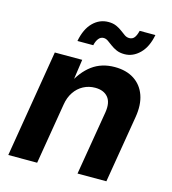

<svg xmlns="http://www.w3.org/2000/svg" viewBox="-112 -846 842 938"><g transform="rotate(15 309.5 -377.0)"><path d="M213.4 -308.1 162.1 0H16.1L106 -542.5H244.6L225.1 -406.2L213.4 -411.1Q246.1 -479 293.9 -514.4Q341.8 -549.8 408.2 -549.8Q466.8 -549.8 506.6 -523.9Q546.4 -498 563 -450.9Q579.6 -403.8 568.8 -339.8L512.2 0H366.2L420.4 -323.7Q428.7 -375 407 -401.1Q385.3 -427.2 341.8 -427.2Q309.6 -427.2 282.5 -412.8Q255.4 -398.4 237.3 -371.6Q219.2 -344.7 213.4 -308.1ZM436 -622.6Q412.6 -622.6 395.5 -630.1Q378.4 -637.7 365.2 -647.7Q352.1 -657.7 341.1 -665.3Q330.1 -672.9 318.4 -672.9Q303.2 -672.9 293 -659.7Q282.7 -646.5 278.3 -625.5H198.2Q210 -688 243.2 -721.2Q276.4 -754.4 321.3 -754.4Q344.7 -754.4 361.6 -746.8Q378.4 -739.3 391.1 -729.5Q403.8 -719.7 414.8 -712.2Q425.8 -704.6 438.5 -704.6Q455.1 -704.6 464.4 -716.8Q473.6 -729 479 -752H558.6Q546.9 -689.9 512.9 -656.2Q479 -622.6 436 -622.6Z"/></g></svg>

Font: Inter 16pt
Style: Bold Italic
Weight: 700
Italic angle: -9.3988°
Version: Version 4.001;git-66647c0bb